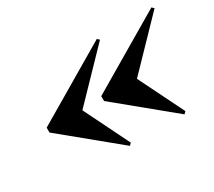

<svg xmlns="http://www.w3.org/2000/svg" viewBox="-98 -814 952 853"><g transform="rotate(-30 378.0 -387.5)"><path d="M635 -145 355 -375V-400L745 -630L755.5 -620L531 -387.5L645.5 -155.5ZM355 -145 75 -375V-400L465 -630L475.5 -620L251 -387.5L365.5 -155.5Z"/></g></svg>

Font: Bodoni Moda 11pt
Style: Bold Italic
Weight: 700
Italic angle: -13°
Designer: Owen Earl
Foundry: indestructible type
Version: Version 2.004